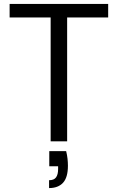

<svg xmlns="http://www.w3.org/2000/svg" viewBox="-20 -720 601 978"><path d="M238 0V-631H29V-700H531V-631H322V0ZM230 238V198Q255 198 265.5 183.5Q276 169 276 141V127H231V50H317Q322 70 324 89Q326 108 326 124Q326 184 301 211Q276 238 230 238Z"/></svg>

Font: DM Sans 16pt
Style: Regular
Weight: 400
Version: Version 4.004;gftools[0.9.30]